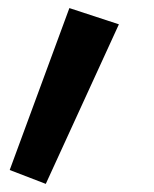

<svg xmlns="http://www.w3.org/2000/svg" viewBox="-20 -349 380 473"><path d="M150.9 -329.1 272.9 -289.1 92.8 104 3.9 69.8Z"/></svg>

Font: FiraGO SemiBold
Style: Italic
Weight: 600
Italic angle: -8°
Designer: bBox Type GmbH
Foundry: bBox Type GmbH
Version: Version 1.001;PS 001.001;hotconv 1.0.88;makeotf.lib2.5.64775